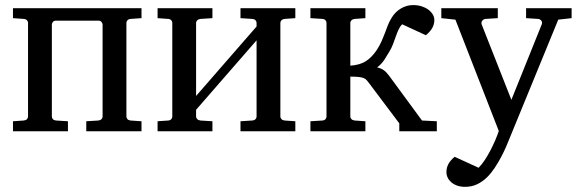

<svg xmlns="http://www.w3.org/2000/svg" viewBox="-20 -514 2269 752"><path d="M317.9 0V-39.1L365.2 -42Q373.5 -43 377.7 -47.6Q381.8 -52.2 381.8 -57.1V-418Q381.8 -422.4 377.7 -427.7Q373.5 -433.1 365.2 -433.1H199.2Q190.9 -433.1 187 -427.7Q183.1 -422.4 183.1 -418V-57.1Q183.1 -52.2 187 -47.6Q190.9 -43 199.2 -42L246.1 -39.1V0H30.8V-39.1L73.2 -42Q82 -43 85.9 -47.6Q89.8 -52.2 89.8 -57.1V-424.8Q89.8 -429.7 85.9 -434.3Q82 -439 73.2 -439.9L30.8 -442.9V-481.9H534.2V-442.9L491.2 -439.9Q482.9 -439 479 -434.3Q475.1 -429.7 475.1 -424.8V-57.1Q475.1 -52.2 479 -47.6Q482.9 -43 491.2 -42L534.2 -39.1V0Z M921.9 0V-39.1L967.8 -42Q977.1 -43 981 -47.6Q984.9 -52.2 984.9 -57.1V-356L748 -84V-57.1Q748 -52.2 752.4 -47.6Q756.8 -43 765.1 -42L812 -39.1V0H597.2V-39.1L639.2 -42Q647.5 -43 651.1 -47.6Q654.8 -52.2 654.8 -57.1V-424.8Q654.8 -429.7 651.1 -434.3Q647.5 -439 639.2 -439.9L597.2 -442.9V-481.9H812V-442.9L765.1 -439.9Q756.8 -439 752.4 -434.3Q748 -429.7 748 -424.8V-138.2L984.9 -410.2V-424.8Q984.9 -429.7 981 -434.3Q977.1 -439 967.8 -439.9L921.9 -442.9V-481.9H1136.7V-442.9L1094.7 -439.9Q1086.4 -439 1082.3 -434.3Q1078.1 -429.7 1078.1 -424.8V-57.1Q1078.1 -52.2 1082.3 -47.6Q1086.4 -43 1094.7 -42L1136.7 -39.1V0Z M1543.9 0V-30.8L1425.8 -188Q1420.4 -195.3 1415.8 -200.4Q1411.1 -205.6 1403.6 -208.5Q1396 -211.4 1384 -212.6Q1372.1 -213.9 1352.1 -213.9V-57.1Q1352.1 -52.2 1356.4 -47.6Q1360.8 -43 1369.1 -42L1411.1 -39.1V0H1195.8V-39.1L1243.2 -42Q1251.5 -43 1255.1 -47.6Q1258.8 -52.2 1258.8 -57.1V-424.8Q1258.8 -429.7 1255.1 -434.3Q1251.5 -439 1243.2 -439.9L1195.8 -442.9V-481.9H1411.1V-442.9L1369.1 -439.9Q1360.8 -439 1356.4 -434.3Q1352.1 -429.7 1352.1 -424.8V-256.8Q1388.7 -259.3 1411.9 -273.7Q1435.1 -288.1 1454.1 -315.9Q1466.8 -335 1474.1 -351.6Q1481.4 -368.2 1487.3 -383.8Q1493.2 -399.4 1498.8 -414.3Q1504.4 -429.2 1514.2 -444.8Q1527.3 -466.8 1549.8 -480.5Q1572.3 -494.1 1598.1 -494.1Q1616.2 -494.1 1631.3 -489.3Q1646.5 -484.4 1657.5 -476.3Q1668.5 -468.3 1674.8 -457.8Q1681.2 -447.3 1681.2 -436Q1681.2 -418.9 1673.1 -404.5Q1665 -390.1 1647.9 -376L1555.2 -418.9Q1546.4 -410.2 1540.8 -397.7Q1535.2 -385.3 1530 -370.6Q1524.9 -356 1519 -340.3Q1513.2 -324.7 1503.9 -310.1Q1496.6 -297.4 1485.4 -280Q1474.1 -262.7 1457 -250Q1465.8 -248 1472.4 -245.1Q1479 -242.2 1484.6 -238Q1490.2 -233.9 1495.1 -228Q1500 -222.2 1505.9 -214.8L1632.8 -42L1690.9 -39.1V0Z M2166.5 -437 1974.6 30.8Q1969.7 43 1961.7 61.8Q1953.6 80.6 1942.6 101.3Q1931.6 122.1 1918 142.8Q1904.3 163.6 1888.7 179.2Q1870.6 197.3 1849.1 207.5Q1827.6 217.8 1801.8 217.8Q1784.2 217.8 1770.5 212.9Q1756.8 208 1747.6 200Q1738.3 191.9 1733.4 181.6Q1728.5 171.4 1728.5 160.2Q1728.5 143.1 1736.1 128.7Q1743.7 114.3 1760.7 100.1L1854.5 143.1Q1866.7 130.9 1878.7 112.8Q1890.6 94.7 1900.9 75Q1911.1 55.2 1919.7 35.4Q1928.2 15.6 1933.6 -1L1763.7 -437L1708.5 -442.9V-481.9H1929.7V-442.9L1881.8 -439.9Q1873.5 -439 1868.7 -432.6Q1863.8 -426.3 1866.7 -418L1982.9 -123L2101.6 -418Q2105 -425.8 2100.6 -432.4Q2096.2 -439 2087.9 -439.9L2040.5 -442.9V-481.9H2218.8V-442.9Z"/></svg>

Font: Charis SIL
Style: Regular
Weight: 400
Foundry: SIL International
Version: Version 4.112